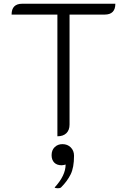

<svg xmlns="http://www.w3.org/2000/svg" viewBox="-20 -720 679 1027"><path d="M287 -642H42Q42 -700 99 -700H597Q597 -642 540 -642H352V-54Q352 -24 335 -7.5Q318 9 287 9ZM331 160Q328 161 322 162.5Q316 164 310 164Q284 164 270 149.5Q256 135 256 110Q256 83 272.5 67Q289 51 314 51Q341 51 358.5 68.5Q376 86 376 113Q376 176 358 212.5Q340 249 307 282Q302 287 290 287Q277 287 272 283Q331 219 331 160Z"/></svg>

Font: K2D ExtraLight
Style: Regular
Weight: 275
Designer: Katatrad Aksorn Co.,Ltd.
Foundry: Cadson Demak Co.,Ltd.
Version: Version 1.000; ttfautohint (v1.6)